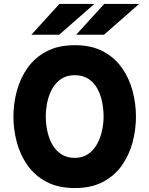

<svg xmlns="http://www.w3.org/2000/svg" viewBox="-20 -941 757 973"><path d="M359 12Q274.5 12 215 -19.8Q155.5 -51.5 118.8 -104.2Q82 -157 65 -221Q48 -285 48 -350Q48 -415 65 -479Q82 -543 118.8 -595.8Q155.5 -648.5 215 -680.2Q274.5 -712 359 -712Q444 -712 503 -680.2Q562 -648.5 598.8 -595.8Q635.5 -543 652.2 -479Q669 -415 669 -350Q669 -285 652.2 -221Q635.5 -157 598.8 -104.2Q562 -51.5 503 -19.8Q444 12 359 12ZM359 -141Q399 -141 427 -160.5Q455 -180 472.2 -211.5Q489.5 -243 497.2 -279.5Q505 -316 505 -350Q505 -386 497.8 -423Q490.5 -460 473.8 -491Q457 -522 428.8 -541Q400.5 -560 359 -560Q317 -560 288.8 -540.2Q260.5 -520.5 243.5 -489Q226.5 -457.5 219.2 -420.8Q212 -384 212 -350Q212 -315 219.5 -278.2Q227 -241.5 244.2 -210.2Q261.5 -179 289.8 -160Q318 -141 359 -141ZM366 -765 508 -921H685L507 -765ZM139 -765 281 -921H458L280 -765Z"/></svg>

Font: Overpass Black
Style: Regular
Weight: 900
Designer: Delve Withrington, Dave Bailey, Thomas Jockin
Foundry: Delve Fonts LLC
Version: Version 4.000; ttfautohint (v1.8.3)